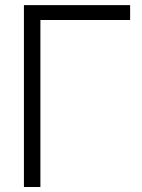

<svg xmlns="http://www.w3.org/2000/svg" viewBox="-20 -748 567 768"><path d="M500.5 -727.5V-668H141.6V0H75.7V-727.5Z"/></svg>

Font: Inter Display Light
Style: Regular
Weight: 300
Designer: Rasmus Andersson
Foundry: rsms
Version: Version 4.000;git-a52131595